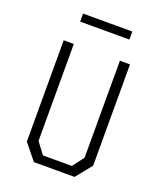

<svg xmlns="http://www.w3.org/2000/svg" viewBox="-164 -1020 947 1124"><g transform="rotate(20 310.0 -458.0)"><path d="M103.5 -99V-730H166.5V-126L220 -55H400L453.5 -126V-730H516.5V-99L436.5 0H183.5ZM156.5 -915.5H463.5V-865.5H156.5Z"/></g></svg>

Font: Monaspace Krypton Var ExLight
Style: Regular
Weight: 200
Designer: Riley Cran and the Lettermatic Team
Version: Version 1.200 (Monaspace Krypton Var)